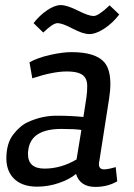

<svg xmlns="http://www.w3.org/2000/svg" viewBox="-20 -721 525 755"><path d="M411 -700 449 -664Q423 -630 390 -608.5Q357 -587 331.5 -587Q306 -587 265.5 -608.5Q225 -630 206.5 -630Q188 -630 150 -593L112 -630Q135 -660 165 -680.5Q195 -701 219 -701Q243 -701 286 -679.5Q329 -658 348 -658Q367 -658 411 -700ZM126 13Q61 13 29 -25Q5 -54 5 -98Q5 -157 32 -192Q59 -227 90 -241Q145 -266 202 -266Q259 -266 308 -261L320 -339Q323 -360 323 -382.5Q323 -405 313 -418Q297 -440 242.5 -440Q188 -440 107 -413L96 -476Q128 -494 177 -505Q226 -516 261 -516Q358 -516 392 -474Q414 -446 414 -391Q414 -365 409 -333L371 -90Q369 -82 369 -76Q369 -55 389 -55Q405 -55 435 -64L441 -8Q403 14 355 14Q295 14 279 -37Q254 -16 212 -1.5Q170 13 126 13ZM90 -116Q90 -58 155 -58Q220 -58 281 -94L300 -210Q276 -214 222 -214Q105 -214 92 -136Q90 -125 90 -116Z"/></svg>

Font: Rambla
Style: Italic
Weight: 400
Italic angle: -12°
Designer: Martin Sommaruga
Foundry: Martin Sommaruga
Version: Version 1.001